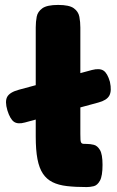

<svg xmlns="http://www.w3.org/2000/svg" viewBox="-20 -750 475 779"><path d="M81 -253Q52 -245 36.5 -256Q21 -267 10 -302Q-1 -339 9.5 -357.5Q20 -376 57 -386L353 -466Q384 -474 400 -463.5Q416 -453 426 -418Q434 -381 423.5 -362Q413 -343 379 -334ZM332 9Q286 9 251.5 5Q217 1 193 -11Q169 -23 154 -45.5Q139 -68 132 -104.5Q125 -141 125 -196V-639Q125 -662 129 -682.5Q133 -703 152 -716.5Q171 -730 216 -730Q261 -730 279.5 -716.5Q298 -703 302 -682Q306 -661 306 -638V-207Q306 -192 306.5 -183.5Q307 -175 309.5 -171Q312 -167 317.5 -166.5Q323 -166 333 -166Q346 -166 360.5 -162.5Q375 -159 385.5 -141.5Q396 -124 396 -81Q396 -36 385.5 -17Q375 2 360 5.5Q345 9 332 9Z"/></svg>

Font: Fredoka Light
Style: Regular
Weight: 300
Designer: Ben Nathan
Foundry: Milena B. Brandão, Ben Nathan
Version: Version 2.001